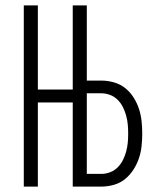

<svg xmlns="http://www.w3.org/2000/svg" viewBox="-20 -690 590 710"><path d="M68 0V-670H120V-359H249V-670H301V-392H355Q378 -392 401 -385.5Q424 -379 442 -365Q460 -351 473 -331Q486 -311 493.5 -288.5Q501 -266 503.5 -242.5Q506 -219 506 -196Q506 -173 503.5 -149.5Q501 -126 493.5 -104Q486 -82 473 -62Q460 -42 442 -27.5Q424 -13 401 -6.5Q378 0 355 0H249V-311H120V0ZM301 -47H355Q371 -47 387 -53Q403 -59 415 -71Q427 -83 434.5 -98Q442 -113 446.5 -129.5Q451 -146 452.5 -162.5Q454 -179 454 -196Q454 -213 452.5 -229.5Q451 -246 446.5 -262.5Q442 -279 434.5 -294Q427 -309 415 -321Q403 -333 387 -339Q371 -345 355 -345H301Z"/></svg>

Font: Lode Dark Term
Style: Regular
Weight: 400
Monospace: yes
Designer: Belleve Invis
Foundry: Belleve Invis
Version: Version 29.2.0